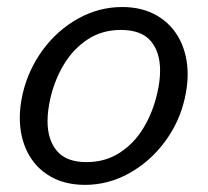

<svg xmlns="http://www.w3.org/2000/svg" viewBox="-20 -514 589 544"><path d="M36.1 -180.7Q36.1 -212.9 44.4 -249Q60.1 -316.4 101.3 -372.6Q142.6 -428.7 201.4 -461.4Q260.3 -494.1 326.2 -494.1Q383.3 -494.1 425.3 -469.5Q467.3 -444.8 489.5 -401.4Q511.7 -357.9 511.7 -302.7Q511.7 -271 503.4 -234.9Q488.3 -167.5 446.5 -111.6Q404.8 -55.7 345.7 -22.9Q286.6 9.8 221.2 9.8Q163.6 9.8 121.8 -14.6Q80.1 -39.1 58.1 -82.3Q36.1 -125.5 36.1 -180.7ZM425.3 -249Q433.6 -283.7 433.6 -314Q433.6 -366.7 407 -397.9Q380.4 -429.2 322.3 -429.2Q269.5 -429.2 228.8 -402.6Q188 -376 161.4 -332Q134.8 -288.1 122.6 -234.9Q114.7 -199.7 114.7 -170.9Q114.7 -117.7 141.4 -86.2Q168 -54.7 225.1 -54.7Q278.3 -54.7 319.3 -81.3Q360.4 -107.9 386.7 -151.9Q413.1 -195.8 425.3 -249Z"/></svg>

Font: Acari Sans
Style: Italic
Weight: 400
Italic angle: -13°
Designer: Alfredo Marco Pradil and Stefan Peev
Foundry: Hanken Design Co.
Version: Version 1.045;January 11, 2019;FontCreator 11.5.0.2425 64-bi